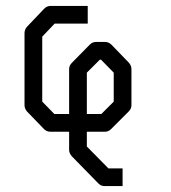

<svg xmlns="http://www.w3.org/2000/svg" viewBox="-20 -496 580 650"><path d="M274 -50V0L347 74H395V104V134H334Q322 134 313 125L223 33Q214 22 214 12V-50H151Q138 -50 129 -59L71 -119Q63 -129 63 -140V-384Q63 -395.5 71 -405L130 -467Q139 -476 152 -476H277V-446V-416H165L123 -372V-152L164 -110H214V-262Q214 -274 223 -283L284 -345Q293 -354 305 -354H335Q348 -354 357 -345L417 -283Q425 -273 425 -262V-140Q425 -128 416 -119L356 -59Q347 -50 335 -50ZM274 -110H323L365 -152V-250L322 -294H318L274 -250Z"/></svg>

Font: IBM 3270
Style: Regular
Weight: 400
Monospace: yes
Version: Version 2.3.1